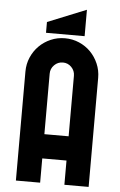

<svg xmlns="http://www.w3.org/2000/svg" viewBox="-63 -1021 667 1065"><g transform="rotate(5 270.0 -489.0)"><path d="M67 -607Q67 -649 83 -686Q99 -723 126.5 -750.5Q154 -778 191 -794Q228 -810 270 -810Q312 -810 349 -794Q386 -778 413 -750.5Q440 -723 456 -686Q472 -649 472 -607V0H337V-135H202V0H67ZM337 -270V-607Q337 -635 317.5 -655Q298 -675 270 -675Q242 -675 222 -655Q202 -635 202 -607V-270ZM377 -831H162V-891L377 -978Z"/></g></svg>

Font: Transit CAT
Style: Regular
Weight: 400
Designer: Peter Wiegel
Foundry: Peter Wiegel
Version: 1.000